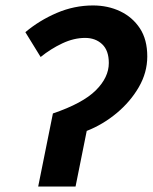

<svg xmlns="http://www.w3.org/2000/svg" viewBox="-20 -684 560 704"><path d="M120 0 174 -268Q283 -305 331 -352.5Q379 -400 379 -453Q379 -499 354.5 -522Q330 -545 292 -545Q251 -545 208.5 -525Q166 -505 129 -475L73 -566Q124 -609 188 -636.5Q252 -664 321 -664Q376 -664 421 -642.5Q466 -621 493 -580Q520 -539 520 -477Q520 -418 489 -364.5Q458 -311 407.5 -269Q357 -227 298 -204L257 0Z"/></svg>

Font: Source Sans 3 ExtraLight
Style: Bold Italic
Weight: 700
Italic angle: -11°
Version: Version 3.052;hotconv 1.1.0;makeotfexe 2.6.0